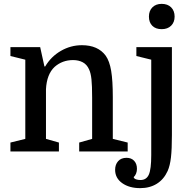

<svg xmlns="http://www.w3.org/2000/svg" viewBox="-20 -784 991 994"><path d="M111 -65V-475L34 -494V-540H188L210 -440H214Q244 -491 295 -520.5Q346 -550 404 -550Q487 -550 527 -496Q547 -468 555.5 -417.5Q564 -367 564 -281V-65L641 -46V0H390V-46L457 -65V-278Q457 -341 453.5 -373.5Q450 -406 441 -425Q430 -450 408.5 -461.5Q387 -473 358 -473Q303 -473 263 -438Q222 -400 218 -322V-65L285 -46V0H34V-46ZM870 -540V-85Q870 -11 865 31.5Q860 74 848 101Q828 145 791.5 167.5Q755 190 706 190Q649 190 612.5 164Q576 138 576 95Q576 68 591.5 50.5Q607 33 635 33Q660 33 674.5 48.5Q689 64 689 90Q689 103 684.5 114.5Q680 126 672 133Q674 141 684.5 144.5Q695 148 707 148Q738 148 750.5 120Q763 92 763 19V-475L686 -494V-540ZM751 -698Q751 -728 769 -746Q787 -764 817 -764Q848 -764 866 -746Q884 -728 884 -698Q884 -669 866 -651Q848 -633 817 -633Q786 -633 768.5 -650.5Q751 -668 751 -698Z"/></svg>

Font: Domine Medium
Style: Regular
Weight: 500
Designer: Pablo Impallari, Rodrigo Fuenzalida, Brenda Gallo
Foundry: Pablo Impallari, Rodrigo Fuenzalida, Brenda Gallo
Version: Version 2.000